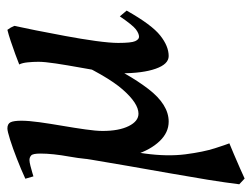

<svg xmlns="http://www.w3.org/2000/svg" viewBox="-102 -358 685 522"><g transform="rotate(-90 241.0 -97.5)"><path d="M472.7 -96.2Q434.1 -27.8 405 -4.9Q376 18.1 349.1 18.1Q327.1 18.1 314.7 -17.1Q302.2 -52.2 302.2 -112.3Q302.2 -127.4 306.9 -157.7Q311.5 -188 317.9 -222.9Q324.2 -257.8 328.9 -288.6Q333.5 -319.3 333.5 -335.9Q333.5 -350.1 332 -365Q330.6 -379.9 326.2 -388.2Q336.9 -392.6 354.2 -398.9Q371.6 -405.3 389.9 -411.4Q408.2 -417.5 420.4 -420.4Q427.2 -411.6 431.2 -401.4Q426.8 -381.8 419.2 -344Q411.6 -306.2 403.6 -262.7Q395.5 -219.2 390.1 -180.2Q384.8 -141.1 384.8 -119.1Q384.8 -83.5 389.6 -73Q394.5 -62.5 401.4 -62.5Q410.2 -62.5 421.6 -71Q433.1 -79.6 457 -114.7ZM344.2 -256.3 340.8 -179.7Q302.2 -92.8 259.8 -37.4Q217.3 18.1 170.9 18.1Q141.1 18.1 117.7 -6.6Q94.2 -31.2 80.8 -72.8Q67.4 -114.3 67.4 -165.5Q67.4 -205.6 75.7 -251.5Q84 -297.4 84 -330.6Q84 -351.1 78.9 -355.7Q73.7 -360.4 66.4 -360.4Q61 -360.4 50.3 -357.7Q39.6 -355 30.8 -352.3Q22 -349.6 22 -349.6L15.6 -371.6Q41 -383.3 69.8 -394.5Q98.6 -405.8 121.8 -413.1Q145 -420.4 152.3 -420.4Q165 -420.4 169.2 -411.6Q173.3 -402.8 173.3 -382.3Q173.3 -362.8 169.2 -333Q165 -303.2 159.4 -270.5Q153.8 -237.8 149.7 -208.7Q145.5 -179.7 145.5 -161.6Q145.5 -117.2 158.7 -90.6Q171.9 -64 192.4 -64Q220.7 -64 258.5 -107.4Q296.4 -150.9 344.2 -256.3ZM107.9 -198.2Q102.5 -171.4 99.1 -150.1Q95.7 -128.9 92.5 -105Q89.4 -81.1 84 -46.4Q75.7 14.6 82 63.7Q88.4 112.8 98.4 143.8Q108.4 174.8 111.8 183.1Q103 186.5 83 195.1Q63 203.6 43.5 212.2Q23.9 220.7 16.1 224.6L0.5 210Q4.9 173.8 12.9 124Q21 74.2 30.8 19Q40.5 -36.1 50 -90.3Q59.6 -144.5 67.1 -190.7Q74.7 -236.8 78.6 -267.6Q78.6 -267.6 85.9 -255.1Q93.3 -242.7 100.6 -226.3Q107.9 -210 107.9 -198.2Z"/></g></svg>

Font: Dai Banna SIL
Style: Italic
Weight: 400
Italic angle: -11°
Designer: Victor Gaultney
Foundry: SIL International
Version: Version 4.000